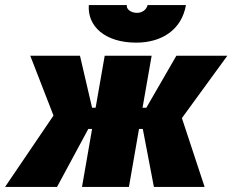

<svg xmlns="http://www.w3.org/2000/svg" viewBox="-66 -741 921 761"><path d="M-46 0H160L284 -230H299L259 0H445L485 -230H500L544 0H745L655 -273L835 -520H633L514 -314H499L535 -520H349L313 -314H299L251 -520H54L146 -283ZM474 -572C574 -572 654 -622 671 -721H519C515 -703 498 -690 477 -690C452 -690 433 -706 437 -721H286C280 -637 350 -572 474 -572Z"/></svg>

Font: Fixel Display Black
Style: Italic
Weight: 900
Italic angle: -10°
Designer: AlfaBravo + MacPaw
Foundry: Kyrylo Tkachov, Marchela Mozhyna, Serhii Makarenko, Maria Weinstein, Zakhar Kryvoshyya
Version: Version 1.210;Glyphs 3.2 (3217)